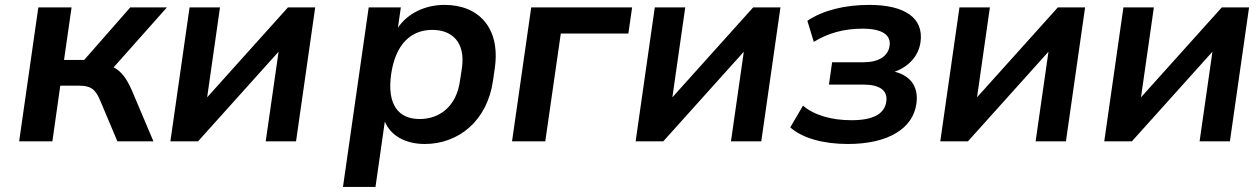

<svg xmlns="http://www.w3.org/2000/svg" viewBox="-20 -569 5067 773"><path d="M190.9 0 222.7 -224.1H296.4C343.8 -224.1 363.3 -211.9 382.8 -165.5L452.6 0H597.7L510.7 -205.6C489.7 -253.4 468.3 -282.2 437.5 -297.9L651.9 -539.1H504.4L318.8 -327.6H237.8L268.1 -539.1H134.3L57.1 0Z M777.3 0 1101.6 -360.8 1049.8 0H1171.9L1249 -539.1H1139.2L814 -177.2L865.7 -539.1H743.2L666 0Z M1491.7 183.6 1529.3 -79.6C1552.7 -22.9 1612.3 10.7 1689.9 10.7C1826.7 10.7 1941.9 -83 1964.8 -244.1L1972.2 -295.9C1995.1 -457 1906.7 -549.3 1770 -549.3C1691.4 -549.3 1621.6 -515.6 1582 -457.5L1593.8 -539.1H1464.4L1360.8 183.6ZM1669.4 -89.8C1583.5 -89.8 1537.6 -148.4 1554.7 -270C1572.3 -391.6 1634.8 -448.7 1720.7 -448.7C1799.8 -448.7 1854.5 -398.9 1839.8 -295.9L1832 -244.1C1817.4 -139.2 1749 -89.8 1669.4 -89.8Z M2175.3 0 2237.8 -434.1H2509.8L2524.9 -539.1H2118.7L2041.5 0Z M2650.4 0 2974.6 -360.8 2922.9 0H3044.9L3122.1 -539.1H3012.2L2687 -177.2L2738.8 -539.1H2616.2L2539.1 0Z M3393.6 10.7C3555.7 10.7 3655.3 -51.3 3669.4 -150.9C3679.2 -218.8 3646.5 -264.2 3582 -280.3C3638.2 -300.3 3678.2 -343.3 3686 -399.4C3699.7 -495.6 3624.5 -549.3 3479.5 -549.3C3381.8 -549.3 3293.9 -527.8 3230.5 -485.4L3256.3 -400.4C3313.5 -435.5 3377 -453.6 3452.1 -453.6C3532.7 -453.6 3567.9 -427.7 3561.5 -384.3C3555.7 -341.8 3515.6 -318.4 3457.5 -318.4H3330.1L3317.4 -228.5H3454.6C3522.5 -228.5 3554.7 -204.6 3548.3 -160.2C3541.5 -110.8 3496.1 -85 3408.2 -85C3327.6 -85 3258.3 -105 3212.9 -143.6L3161.6 -56.2C3210 -12.7 3294.9 10.7 3393.6 10.7Z M3877 0 4201.2 -360.8 4149.4 0H4271.5L4348.6 -539.1H4238.8L3913.6 -177.2L3965.3 -539.1H3842.8L3765.6 0Z M4537.1 0 4861.3 -360.8 4809.6 0H4931.6L5008.8 -539.1H4898.9L4573.7 -177.2L4625.5 -539.1H4502.9L4425.8 0Z"/></svg>

Font: Winston SemiBold
Style: Italic
Weight: 600
Italic angle: -8.13011°
Designer: Vernon Adams, Kim Jin-seong, David Berlow, Cristiano Sobral
Foundry: The Winston Project Authors
Version: Version 3.004